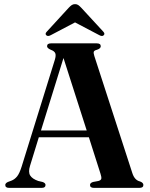

<svg xmlns="http://www.w3.org/2000/svg" viewBox="-20 -910 726 930"><path d="M200.5 -14Q200.5 0 182 0H24Q5.5 0 5.5 -14Q5.5 -22.5 18 -28.5L35.5 -35Q51 -41 62.8 -55.5Q74.5 -70 85 -103.5L245.5 -620Q252 -641 247.8 -651.8Q243.5 -662.5 227 -668.5Q208 -676.5 208 -686Q208 -700 227 -700H449Q468 -700 468 -686Q468 -675 450 -669Q437 -666 434.5 -659.8Q432 -653.5 437 -638.5L621 -71.5Q632 -37 658.5 -31Q674.5 -25 674.5 -14Q674.5 0 655.5 0H435Q416 0 416 -14Q416 -24 430.5 -28.5L457 -33.5Q469.5 -37 470.8 -45Q472 -53 466.5 -69.5L410.5 -245H168L125.5 -107Q116 -76.5 126.2 -60Q136.5 -43.5 165 -33.5L186.5 -28.5Q200.5 -23.5 200.5 -14ZM178.5 -278H400L287.5 -629ZM227.5 -740.5Q213 -732 205 -738.5Q196 -746 207 -757L312.5 -872Q320.5 -880.5 327.2 -885.2Q334 -890 343.5 -890Q353 -890 359.5 -885.2Q366 -880.5 374 -872L480 -757Q490.5 -746 481.5 -738.5Q474 -732 459.5 -740.5L343.5 -801.5Z"/></svg>

Font: Fraunces 72pt S000 SemiBold
Style: Regular
Weight: 600
Version: Version 1.000; ttfautohint (v1.8.3)